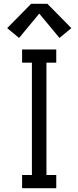

<svg xmlns="http://www.w3.org/2000/svg" viewBox="-20 -997 415 1017"><path d="M97 0V-70H149V-665H97V-735H278V-665H226V-70H278V0ZM81 -796 18 -848 145 -977H231L358 -848L295 -796L188 -925Z"/></svg>

Font: Zed Sans
Style: Regular
Weight: 400
Designer: Belleve Invis
Foundry: Belleve Invis
Version: Version 1.0.0; ttfautohint (v1.8.4)